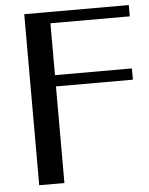

<svg xmlns="http://www.w3.org/2000/svg" viewBox="-52 -769 630 812"><g transform="rotate(-5 262.5 -363.0)"><path d="M525.4 -726.1V-678.2H188.5V-458H515.1V-410.2H188.5V0H81.5V-726.1Z"/></g></svg>

Font: Federov2
Style: Regular
Weight: 400
Designer: Olexa M. Volochay | Cyreal.org
Foundry: Olexa M. Volochay | Cyreal.org
Version: Version 1.000